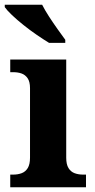

<svg xmlns="http://www.w3.org/2000/svg" viewBox="-26 -786 398 806"><path d="M17 0V-53H29Q49 -53 65 -59Q81 -65 90.5 -80.5Q100 -96 100 -124V-416Q100 -443 90 -457.5Q80 -472 64.5 -477.5Q49 -483 29 -483H17V-536H252V-124Q252 -96 261.5 -80.5Q271 -65 287 -59Q303 -53 323 -53H335V0ZM180 -606Q157 -620 128.5 -639.5Q100 -659 72.5 -681Q45 -703 24 -723Q3 -743 -6 -756V-766H151Q162 -744 179.5 -717Q197 -690 215.5 -664Q234 -638 248 -619V-606Z"/></svg>

Font: Noto Serif Khmer
Style: Bold
Weight: 700
Version: Version 2.003